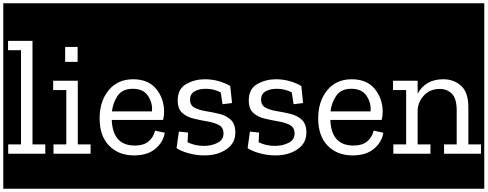

<svg xmlns="http://www.w3.org/2000/svg" viewBox="-32 -937 2971 1170"><path d="M-12 213V-917H274V213ZM18 0H244V-57H166V-688H17V-631H96V-57H18Z M250 213V-917H551V213ZM365 -651V-560H441V-651ZM294 0H520V-57H442V-445H292V-388H372V-57H294Z M527 213V-917H1017V213ZM972 -128 913 -141Q903 -100 873 -75Q843 -50 790 -50Q655 -50 649 -206H962Q968 -233 968 -259Q967 -338 919 -396Q871 -454 779 -454Q685 -454 630 -387Q575 -320 575 -216Q575 -108 633 -49Q691 10 785 10Q867 10 915 -30.5Q963 -71 972 -128ZM894 -258H650Q657 -314 686 -355Q715 -396 777 -396Q842 -396 870.5 -352Q899 -308 894 -258Z M993 213V-917H1450V213ZM1402 -129Q1402 -182 1374 -207.5Q1346 -233 1305 -243Q1264 -253 1223 -259.5Q1182 -266 1154 -280.5Q1126 -295 1126 -330Q1126 -364 1153 -380Q1180 -396 1222 -396Q1271 -396 1313 -374L1324 -302L1382 -309L1371 -413Q1343 -430 1302.5 -442Q1262 -454 1216 -454Q1155 -454 1103 -425Q1051 -396 1051 -325Q1051 -273 1079 -248.5Q1107 -224 1149 -214Q1191 -204 1232.5 -197Q1274 -190 1302 -175Q1330 -160 1330 -123Q1330 -85 1293.5 -66.5Q1257 -48 1210 -48Q1157 -48 1111 -70L1114 -129L1058 -135L1044 -34Q1073 -15 1119.5 -2.5Q1166 10 1213 10Q1293 10 1347.5 -27Q1402 -64 1402 -129Z M1426 213V-917H1883V213ZM1835 -129Q1835 -182 1807 -207.5Q1779 -233 1738 -243Q1697 -253 1656 -259.5Q1615 -266 1587 -280.5Q1559 -295 1559 -330Q1559 -364 1586 -380Q1613 -396 1655 -396Q1704 -396 1746 -374L1757 -302L1815 -309L1804 -413Q1776 -430 1735.5 -442Q1695 -454 1649 -454Q1588 -454 1536 -425Q1484 -396 1484 -325Q1484 -273 1512 -248.5Q1540 -224 1582 -214Q1624 -204 1665.5 -197Q1707 -190 1735 -175Q1763 -160 1763 -123Q1763 -85 1726.5 -66.5Q1690 -48 1643 -48Q1590 -48 1544 -70L1547 -129L1491 -135L1477 -34Q1506 -15 1552.5 -2.5Q1599 10 1646 10Q1726 10 1780.5 -27Q1835 -64 1835 -129Z M1859 213V-917H2349V213ZM2304 -128 2245 -141Q2235 -100 2205 -75Q2175 -50 2122 -50Q1987 -50 1981 -206H2294Q2300 -233 2300 -259Q2299 -338 2251 -396Q2203 -454 2111 -454Q2017 -454 1962 -387Q1907 -320 1907 -216Q1907 -108 1965 -49Q2023 10 2117 10Q2199 10 2247 -30.5Q2295 -71 2304 -128ZM2226 -258H1982Q1989 -314 2018 -355Q2047 -396 2109 -396Q2174 -396 2202.5 -352Q2231 -308 2226 -258Z M2325 213V-917H2919V213ZM2674 0H2899V-57H2822V-285Q2822 -374 2778 -414Q2734 -454 2669 -454Q2561 -454 2513 -366V-445H2363V-388H2443V-57H2365V0H2591V-57H2513V-265Q2515 -316 2551.5 -355.5Q2588 -395 2648 -395Q2693 -395 2722 -365.5Q2751 -336 2751 -264V-57H2674Z"/></svg>

Font: Zilla Slab Highlight Regular
Style: Regular
Weight: 400
Designer: Typotheque Type Foundry
Foundry: Typotheque type foundry
Version: Version 1.1; 2017; ttfautohint (v1.6)